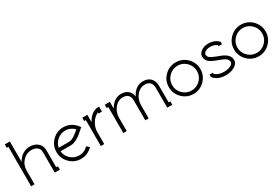

<svg xmlns="http://www.w3.org/2000/svg" viewBox="64 -1649 3832 2638"><g transform="rotate(-30 1979.5 -330.5)"><path d="M526.9 0H445.8V-320.8Q445.8 -373.5 412.6 -401.4Q379.4 -429.2 320.8 -429.2Q241.2 -429.2 183.1 -367.4Q125 -305.7 125 -213.9V0H70.8V-625H44.9V-679.2H125V-356.9H126Q157.2 -414.6 208.5 -448.2Q259.8 -481.9 320.8 -481.9Q401.4 -481.9 450.7 -438.7Q500 -395.5 500 -320.8V-54.2H526.9Z M824.7 -268.1Q846.2 -268.1 870.6 -277.3Q895 -286.6 920.2 -304.2Q945.3 -321.8 961.9 -335Q978.5 -348.1 1000 -367.2Q972.2 -396.5 935.3 -412.8Q898.4 -429.2 856.9 -429.2Q786.1 -429.2 731.2 -383.1Q676.3 -336.9 663.6 -268.1ZM660.6 -213.9Q667.5 -138.7 723.9 -87.4Q780.3 -36.1 856.9 -36.1Q941.4 -36.1 1000 -98.1L1040 -62Q1004.9 -24.4 957.3 -3.2Q909.7 18.1 856.9 18.1Q753.4 18.1 680.2 -55.2Q606.9 -128.4 606.9 -231.9Q606.9 -335.4 680.2 -408.7Q753.4 -481.9 856.9 -481.9Q918 -481.9 970.7 -454.3Q1023.4 -426.8 1058.6 -378.9L1073.7 -358.9L1053.7 -342.8Q1048.8 -338.9 1029.1 -321.3Q1009.3 -303.7 996.3 -292.7Q983.4 -281.7 959.7 -265.1Q936 -248.5 916.7 -238.8Q897.5 -229 872.6 -221.4Q847.7 -213.9 824.7 -213.9Z M1176.3 -411.1H1150.4V-463.9H1230.5V-348.1H1231.4Q1261.7 -409.2 1310.3 -445.6Q1358.9 -481.9 1415.5 -481.9H1426.3V-401.9H1373.5V-420.9Q1340.3 -406.7 1308.8 -376.5Q1277.3 -346.2 1253.9 -295.7Q1230.5 -245.1 1230.5 -188V0H1176.3Z M1882.3 -312Q1882.3 -429.2 1770.5 -429.2Q1695.8 -429.2 1641.6 -364.3Q1587.4 -299.3 1587.4 -206.1V0H1533.2V-411.1H1507.3V-463.9H1587.4V-356.9H1588.4Q1618.2 -414.6 1666.3 -448.2Q1714.4 -481.9 1770.5 -481.9Q1839.4 -481.9 1880.9 -447.8Q1922.4 -413.6 1932.6 -352.1H1933.6Q1962.4 -412.1 2011 -447Q2059.6 -481.9 2118.2 -481.9Q2197.3 -481.9 2240.2 -436.8Q2283.2 -391.6 2283.2 -312V-54.2H2310.5V0H2230.5V-312Q2230.5 -429.2 2118.2 -429.2Q2043.5 -429.2 1989.5 -364.3Q1935.5 -299.3 1935.5 -206.1V0H1882.3Z M2442.9 -231.9Q2442.9 -151.4 2501 -93.8Q2559.1 -36.1 2640.1 -36.1Q2721.2 -36.1 2778.6 -93.5Q2835.9 -150.9 2835.9 -231.9Q2835.9 -313 2778.3 -371.1Q2720.7 -429.2 2640.1 -429.2Q2559.1 -429.2 2501 -371.1Q2442.9 -313 2442.9 -231.9ZM2463.4 -408.7Q2536.6 -481.9 2640.1 -481.9Q2743.7 -481.9 2816.9 -408.7Q2890.1 -335.4 2890.1 -231.9Q2890.1 -128.4 2816.9 -55.2Q2743.7 18.1 2640.1 18.1Q2536.6 18.1 2463.4 -55.2Q2390.1 -128.4 2390.1 -231.9Q2390.1 -335.4 2463.4 -408.7Z M3156.7 -275.9Q3232.9 -247.1 3251 -238.3Q3328.1 -202.1 3346.7 -149.4Q3354 -129.9 3354 -106.9Q3354 -73.2 3327.4 -44.4Q3300.8 -15.6 3255.4 1.2Q3210 18.1 3156.7 18.1Q3116.7 18.1 3082.8 10.5Q3048.8 2.9 3026.1 -9.8Q3003.4 -22.5 2989.5 -33.9Q2975.6 -45.4 2965.8 -58.1L2960.9 -64.9V-103H3013.7V-85Q3060.1 -36.1 3156.7 -36.1Q3215.8 -36.1 3257.8 -56.9Q3299.8 -77.6 3299.8 -106.9Q3299.8 -124 3291.7 -138.7Q3283.7 -153.3 3273.2 -163.1Q3262.7 -172.9 3241.7 -183.3Q3220.7 -193.8 3205.8 -199.7Q3190.9 -205.6 3163.6 -215.3Q3162.1 -215.8 3161.1 -216.1Q3160.2 -216.3 3158.9 -216.8Q3157.7 -217.3 3156.7 -217.8Q3127 -228.5 3108.9 -236.1Q3090.8 -243.7 3066.7 -257.3Q3042.5 -271 3028.8 -284.9Q3015.1 -298.8 3005.4 -320.1Q2995.6 -341.3 2995.6 -366.2V-367.2Q2995.6 -414.6 3043 -448.2Q3090.3 -481.9 3156.7 -481.9Q3251 -481.9 3309.6 -425.8L3317.9 -418.9V-378.9H3263.7V-395Q3221.7 -429.2 3156.7 -429.2Q3112.3 -429.2 3081.1 -411.1Q3049.8 -393.1 3049.8 -367.2V-366.2Q3049.8 -335 3077.4 -314.7Q3105 -294.4 3156.7 -275.9Z M3477.5 -231.9Q3477.5 -151.4 3535.6 -93.8Q3593.8 -36.1 3674.8 -36.1Q3755.9 -36.1 3813.2 -93.5Q3870.6 -150.9 3870.6 -231.9Q3870.6 -313 3813 -371.1Q3755.4 -429.2 3674.8 -429.2Q3593.8 -429.2 3535.6 -371.1Q3477.5 -313 3477.5 -231.9ZM3498 -408.7Q3571.3 -481.9 3674.8 -481.9Q3778.3 -481.9 3851.6 -408.7Q3924.8 -335.4 3924.8 -231.9Q3924.8 -128.4 3851.6 -55.2Q3778.3 18.1 3674.8 18.1Q3571.3 18.1 3498 -55.2Q3424.8 -128.4 3424.8 -231.9Q3424.8 -335.4 3498 -408.7Z"/></g></svg>

Font: Rawengulk
Style: Demibold
Weight: 600
Version: Version 0.92